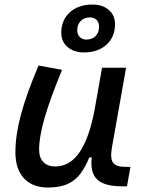

<svg xmlns="http://www.w3.org/2000/svg" viewBox="-20 -816 626 846"><path d="M191.4 10.3Q123 10.3 85.4 -30.5Q47.9 -71.3 47.9 -145Q47.9 -219.7 72 -310.3Q96.2 -400.9 149.9 -527.3L253.4 -508.3Q200.2 -378.9 176.3 -295.7Q152.3 -212.4 152.3 -157.2Q152.3 -121.6 170.9 -102.1Q189.5 -82.5 223.1 -82.5Q288.1 -82.5 330.6 -145.3Q373 -208 395.5 -325.7V-325.2L429.7 -517.6H535.6L473.1 -165.5Q464.8 -118.7 477.8 -99.6Q490.7 -80.6 533.7 -80.6H554.7L539.6 4.9H516.6Q439.5 4.9 408 -25.4Q376.5 -55.7 384.3 -122.6H373.5Q356.9 -81.5 335.2 -51.8Q313.5 -22 279.3 -5.9Q245.1 10.3 191.4 10.3ZM350.1 -585Q305.2 -585 277.6 -608.9Q250 -632.8 250 -671.4Q250 -727.5 287.6 -761.7Q325.2 -795.9 387.2 -795.9Q432.1 -795.9 459.5 -772.2Q486.8 -748.5 486.8 -709.5Q486.8 -653.3 449.2 -619.1Q411.6 -585 350.1 -585ZM360.4 -641.6Q385.7 -641.6 401.1 -657.2Q416.5 -672.9 416.5 -698.2Q416.5 -716.8 405.8 -728Q395 -739.3 377 -739.3Q351.6 -739.3 335.9 -723.9Q320.3 -708.5 320.3 -682.6Q320.3 -664.6 331.3 -653.1Q342.3 -641.6 360.4 -641.6Z"/></svg>

Font: Cascadia Mono PL
Style: Italic
Weight: 400
Italic angle: -10°
Monospace: yes
Designer: Aaron Bell
Foundry: Saja Typeworks
Version: Version 2404.023; ttfautohint (v1.8.4)